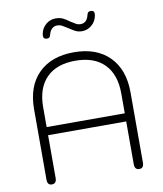

<svg xmlns="http://www.w3.org/2000/svg" viewBox="-99 -1004 928 1094"><g transform="rotate(-10 365.0 -457.5)"><path d="M86 -22V-429Q86 -562 160 -636Q234 -710 365 -710Q496 -710 570 -635.5Q644 -561 644 -429V-22Q644 10 618 10Q591 10 591 -22V-270H139V-22Q139 10 112 10Q86 10 86 -22ZM591 -317V-432Q591 -542 532.5 -601.5Q474 -661 365 -661Q256 -661 197.5 -601.5Q139 -542 139 -432V-317ZM208 -832Q208 -839 209 -843Q215 -876 239.5 -897Q264 -918 296 -918Q320 -918 338 -909.5Q356 -901 377 -885Q397 -872 407.5 -866.5Q418 -861 431 -861Q469 -861 479 -906Q483 -925 499 -925Q511 -925 516 -920.5Q521 -916 521 -906Q521 -899 520 -895Q514 -862 489.5 -841Q465 -820 433 -820Q412 -820 396 -828Q380 -836 358 -851Q338 -864 325.5 -870.5Q313 -877 298 -877Q280 -877 267.5 -865Q255 -853 250 -832Q246 -813 230 -813Q208 -813 208 -832Z"/></g></svg>

Font: Kodchasan ExtraLight
Style: Regular
Weight: 275
Version: Version 1.000; ttfautohint (v1.6)